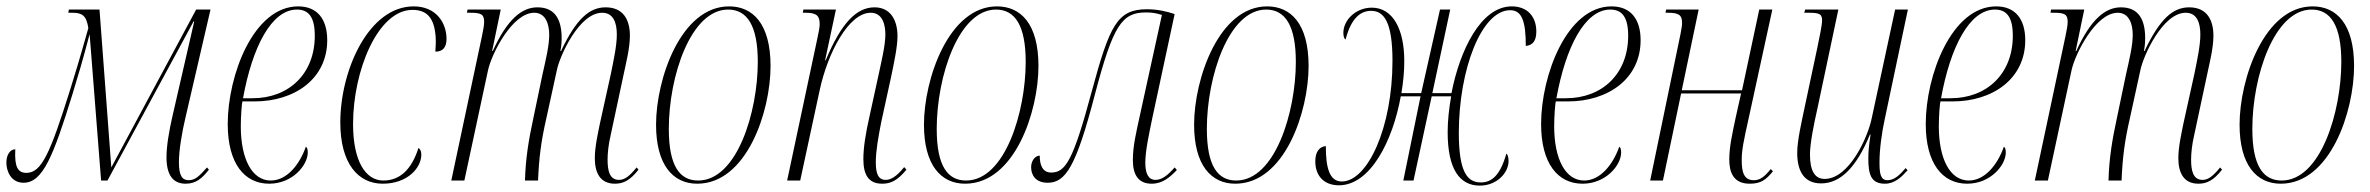

<svg xmlns="http://www.w3.org/2000/svg" viewBox="-55 -566 7432 602"><path d="M527 10C559 10 578 -6 600 -34L594 -41C570 -14 557 -1 537 -1C517 -1 506 -14 506 -57C506 -96 516 -153 526 -195L605 -536H560L294 -41L257 -536H161L159 -526H172C203 -526 216 -517 222 -478C211 -441 201 -400 165 -285C102 -84 75 -24 28 -24C1 -24 -10 -42 -7 -98C-23 -98 -35 -81 -35 -56C-35 -30 -21 7 19 7C79 7 112 -76 172 -270C190 -329 204 -375 226 -459L262 0H282L552 -499H554L486 -203C475 -155 467 -108 467 -73C467 -18 487 10 527 10Z M789 10C862 10 910 -48 910 -88C910 -100 907 -104 904 -106C884 -49 844 0 794 0C735 0 700 -68 700 -170C700 -201 703 -240 705 -248H743C869 -248 971 -319 971 -440C971 -507 939 -546 880 -546C740 -546 659 -330 659 -177C659 -54 711 10 789 10ZM737 -258H707C736 -418 796 -536 876 -536C913 -536 932 -512 932 -454C932 -334 850 -258 737 -258Z M1145 10C1223 10 1266 -40 1266 -81C1266 -93 1262 -99 1257 -102C1236 -36 1200 0 1147 0C1091 0 1052 -61 1052 -177C1052 -345 1130 -535 1238 -535C1282 -535 1307 -512 1311 -449C1312 -435 1311 -420 1310 -404C1333 -404 1345 -417 1345 -444C1345 -494 1313 -546 1242 -546C1101 -546 1012 -346 1012 -182C1012 -53 1068 10 1145 10Z M1873 10C1900 10 1921 -1 1947 -34L1941 -41C1919 -14 1904 -2 1886 -2C1856 -2 1850 -31 1850 -66C1850 -85 1853 -114 1859 -139L1900 -331C1907 -365 1920 -414 1920 -454C1920 -503 1900 -543 1844 -543C1793 -543 1752 -507 1704 -406H1702C1705 -420 1706 -434 1706 -446C1706 -501 1688 -543 1630 -543C1582 -543 1536 -507 1490 -406H1488L1515 -536H1411L1409 -526H1420C1454 -526 1463 -521 1463 -497C1463 -487 1460 -471 1456 -452L1360 0H1401L1475 -345C1486 -397 1551 -526 1620 -526C1656 -526 1667 -490 1667 -457C1667 -423 1657 -382 1646 -333L1618 -199C1602 -125 1593 -69 1591 0H1632C1635 -70 1641 -121 1658 -195L1691 -346C1700 -391 1761 -526 1833 -526C1868 -526 1879 -495 1879 -458C1879 -423 1869 -377 1860 -333L1826 -179C1820 -149 1810 -106 1810 -70C1810 -24 1827 10 1873 10Z M2131 10C2286 10 2361 -216 2361 -359C2361 -492 2305 -546 2231 -546C2080 -546 2002 -319 2002 -175C2002 -49 2055 10 2131 10ZM2134 0C2077 0 2042 -44 2042 -162C2042 -327 2111 -536 2228 -536C2288 -536 2321 -485 2321 -372C2321 -215 2256 0 2134 0Z M2711 10C2738 10 2759 0 2787 -34L2780 -42C2755 -11 2737 -2 2722 -2C2699 -2 2691 -21 2691 -57C2691 -93 2699 -137 2708 -183L2739 -325C2749 -373 2759 -420 2759 -453C2759 -500 2739 -543 2687 -543C2631 -543 2583 -495 2534 -377H2532L2566 -536H2464L2462 -526H2472C2507 -526 2515 -515 2515 -490C2515 -479 2512 -466 2507 -442L2413 0H2454L2515 -283C2540 -400 2606 -526 2675 -526C2714 -526 2721 -485 2721 -458C2721 -422 2707 -367 2702 -342L2671 -200C2659 -147 2652 -103 2652 -67C2652 -17 2669 10 2711 10Z M2971 10C3126 10 3201 -216 3201 -359C3201 -492 3145 -546 3071 -546C2920 -546 2842 -319 2842 -175C2842 -49 2895 10 2971 10ZM2974 0C2917 0 2882 -44 2882 -162C2882 -327 2951 -536 3068 -536C3128 -536 3161 -485 3161 -372C3161 -215 3096 0 2974 0Z M3556 10C3590 10 3613 -10 3635 -33L3628 -41C3606 -16 3588 -2 3568 -2C3545 -2 3536 -23 3536 -56C3536 -94 3549 -152 3558 -196L3628 -522C3601 -531 3572 -537 3541 -537C3448 -537 3424 -486 3368 -279C3310 -63 3286 -25 3241 -25C3214 -25 3205 -48 3205 -78C3190 -78 3178 -61 3178 -42C3178 -17 3192 7 3230 7C3286 7 3319 -43 3378 -270C3435 -486 3462 -527 3538 -527C3556 -527 3571 -525 3588 -519L3519 -204C3507 -149 3497 -108 3497 -64C3497 -17 3515 10 3556 10Z M3818 10C3973 10 4048 -216 4048 -359C4048 -492 3992 -546 3918 -546C3767 -546 3689 -319 3689 -175C3689 -49 3742 10 3818 10ZM3821 0C3764 0 3729 -44 3729 -162C3729 -327 3798 -536 3915 -536C3975 -536 4008 -485 4008 -372C4008 -215 3943 0 3821 0Z M4143 15C4242 15 4312 -125 4337 -264H4399L4345 0H4377L4434 -264H4495C4488 -225 4484 -186 4484 -152C4484 -33 4523 16 4585 16C4638 16 4675 -24 4675 -61C4675 -72 4672 -83 4668 -84C4648 -14 4621 6 4588 6C4546 6 4519 -26 4519 -149C4519 -348 4590 -534 4680 -534C4717 -534 4729 -499 4729 -422C4750 -424 4762 -437 4762 -467C4762 -515 4733 -546 4685 -546C4588 -546 4522 -408 4496 -274H4436L4492 -536H4460L4401 -274H4339C4345 -309 4348 -343 4348 -375C4348 -473 4313 -542 4246 -542C4197 -542 4157 -504 4157 -463C4157 -451 4160 -444 4164 -442C4182 -512 4213 -532 4244 -532C4286 -532 4311 -494 4311 -375C4311 -166 4233 3 4152 3C4113 3 4102 -41 4102 -108C4081 -106 4069 -89 4069 -60C4069 -14 4097 15 4143 15Z M4907 10C4980 10 5028 -48 5028 -88C5028 -100 5025 -104 5022 -106C5002 -49 4962 0 4912 0C4853 0 4818 -68 4818 -170C4818 -201 4821 -240 4823 -248H4861C4987 -248 5089 -319 5089 -440C5089 -507 5057 -546 4998 -546C4858 -546 4777 -330 4777 -177C4777 -54 4829 10 4907 10ZM4855 -258H4825C4854 -418 4914 -536 4994 -536C5031 -536 5050 -512 5050 -454C5050 -334 4968 -258 4855 -258Z M5431 10C5466 10 5482 -2 5504 -29L5497 -36C5477 -11 5463 -1 5444 -1C5413 -1 5406 -26 5406 -64C5406 -96 5412 -124 5428 -196L5502 -536H5461L5407 -283H5218L5271 -536H5169L5167 -526H5174C5209 -526 5219 -519 5219 -494C5219 -486 5217 -474 5214 -459L5119 0H5159L5216 -273H5404L5387 -197C5377 -149 5367 -107 5367 -66C5367 -27 5379 10 5431 10Z M5855 10C5886 10 5907 -11 5926 -32L5920 -39C5902 -18 5885 -1 5863 -1C5840 -1 5838 -25 5838 -58C5838 -97 5845 -150 5855 -195L5927 -536H5887L5814 -197C5802 -136 5743 -5 5666 -5C5636 -5 5620 -29 5620 -82C5620 -117 5633 -180 5643 -224L5709 -536H5605L5602 -526H5616C5650 -526 5658 -522 5658 -502C5658 -488 5650 -449 5643 -416L5603 -228C5594 -185 5580 -125 5580 -87C5580 -30 5601 9 5655 9C5716 9 5766 -42 5808 -144H5810C5804 -106 5803 -86 5803 -70C5803 -21 5810 10 5855 10Z M6113 10C6186 10 6234 -48 6234 -88C6234 -100 6231 -104 6228 -106C6208 -49 6168 0 6118 0C6059 0 6024 -68 6024 -170C6024 -201 6027 -240 6029 -248H6067C6193 -248 6295 -319 6295 -440C6295 -507 6263 -546 6204 -546C6064 -546 5983 -330 5983 -177C5983 -54 6035 10 6113 10ZM6061 -258H6031C6060 -418 6120 -536 6200 -536C6237 -536 6256 -512 6256 -454C6256 -334 6174 -258 6061 -258Z M6838 10C6865 10 6886 -1 6912 -34L6906 -41C6884 -14 6869 -2 6851 -2C6821 -2 6815 -31 6815 -66C6815 -85 6818 -114 6824 -139L6865 -331C6872 -365 6885 -414 6885 -454C6885 -503 6865 -543 6809 -543C6758 -543 6717 -507 6669 -406H6667C6670 -420 6671 -434 6671 -446C6671 -501 6653 -543 6595 -543C6547 -543 6501 -507 6455 -406H6453L6480 -536H6376L6374 -526H6385C6419 -526 6428 -521 6428 -497C6428 -487 6425 -471 6421 -452L6325 0H6366L6440 -345C6451 -397 6516 -526 6585 -526C6621 -526 6632 -490 6632 -457C6632 -423 6622 -382 6611 -333L6583 -199C6567 -125 6558 -69 6556 0H6597C6600 -70 6606 -121 6623 -195L6656 -346C6665 -391 6726 -526 6798 -526C6833 -526 6844 -495 6844 -458C6844 -423 6834 -377 6825 -333L6791 -179C6785 -149 6775 -106 6775 -70C6775 -24 6792 10 6838 10Z M7096 10C7251 10 7326 -216 7326 -359C7326 -492 7270 -546 7196 -546C7045 -546 6967 -319 6967 -175C6967 -49 7020 10 7096 10ZM7099 0C7042 0 7007 -44 7007 -162C7007 -327 7076 -536 7193 -536C7253 -536 7286 -485 7286 -372C7286 -215 7221 0 7099 0Z"/></svg>

Font: Noto Serif Display ExtraCondensed ExtraLight
Style: Italic
Weight: 200
Width: 2
Italic angle: -12°
Designer: Monotype Design Team
Foundry: Monotype Imaging Inc.
Version: Version 2.009